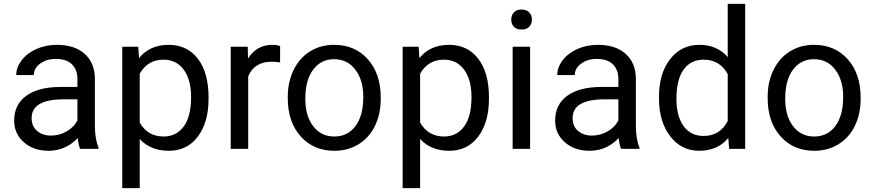

<svg xmlns="http://www.w3.org/2000/svg" viewBox="-20 -770 4516 993"><path d="M394.5 0Q386.7 -15.6 381.8 -55.7Q318.8 9.8 231.4 9.8Q153.3 9.8 103.3 -34.4Q53.2 -78.6 53.2 -146.5Q53.2 -229 116 -274.7Q178.7 -320.3 292.5 -320.3H380.4V-361.8Q380.4 -409.2 352.1 -437.3Q323.7 -465.3 268.6 -465.3Q220.2 -465.3 187.5 -440.9Q154.8 -416.5 154.8 -381.8H64Q64 -421.4 92 -458.3Q120.1 -495.1 168.2 -516.6Q216.3 -538.1 273.9 -538.1Q365.2 -538.1 417 -492.4Q468.8 -446.8 470.7 -366.7V-123.5Q470.7 -50.8 489.3 -7.8V0ZM244.6 -68.8Q287.1 -68.8 325.2 -90.8Q363.3 -112.8 380.4 -147.9V-256.3H309.6Q143.6 -256.3 143.6 -159.2Q143.6 -116.7 171.9 -92.8Q200.2 -68.8 244.6 -68.8Z M1058.6 -258.3Q1058.6 -137.7 1003.4 -64Q948.2 9.8 854 9.8Q757.8 9.8 702.6 -51.3V203.1H612.3V-528.3H694.8L699.2 -469.7Q754.4 -538.1 852.5 -538.1Q947.8 -538.1 1003.2 -466.3Q1058.6 -394.5 1058.6 -266.6ZM968.3 -268.6Q968.3 -357.9 930.2 -409.7Q892.1 -461.4 825.7 -461.4Q743.7 -461.4 702.6 -388.7V-136.2Q743.2 -64 826.7 -64Q891.6 -64 929.9 -115.5Q968.3 -167 968.3 -268.6Z M1428.7 -447.3Q1408.2 -450.7 1384.3 -450.7Q1295.4 -450.7 1263.7 -375V0H1173.3V-528.3H1261.2L1262.7 -467.3Q1307.1 -538.1 1388.7 -538.1Q1415 -538.1 1428.7 -531.2Z M1468.3 -269Q1468.3 -346.7 1498.8 -408.7Q1529.3 -470.7 1583.7 -504.4Q1638.2 -538.1 1708 -538.1Q1815.9 -538.1 1882.6 -463.4Q1949.2 -388.7 1949.2 -264.6V-258.3Q1949.2 -181.2 1919.7 -119.9Q1890.1 -58.6 1835.2 -24.4Q1780.3 9.8 1709 9.8Q1601.6 9.8 1534.9 -64.9Q1468.3 -139.6 1468.3 -262.7ZM1559.1 -258.3Q1559.1 -170.4 1599.9 -117.2Q1640.6 -64 1709 -64Q1777.8 -64 1818.4 -117.9Q1858.9 -171.9 1858.9 -269Q1858.9 -356 1817.6 -409.9Q1776.4 -463.9 1708 -463.9Q1641.1 -463.9 1600.1 -410.6Q1559.1 -357.4 1559.1 -258.3Z M2508.8 -258.3Q2508.8 -137.7 2453.6 -64Q2398.4 9.8 2304.2 9.8Q2208 9.8 2152.8 -51.3V203.1H2062.5V-528.3H2145L2149.4 -469.7Q2204.6 -538.1 2302.7 -538.1Q2397.9 -538.1 2453.4 -466.3Q2508.8 -394.5 2508.8 -266.6ZM2418.5 -268.6Q2418.5 -357.9 2380.4 -409.7Q2342.3 -461.4 2275.9 -461.4Q2193.8 -461.4 2152.8 -388.7V-136.2Q2193.4 -64 2276.9 -64Q2341.8 -64 2380.1 -115.5Q2418.5 -167 2418.5 -268.6Z M2721.7 0H2631.3V-528.3H2721.7ZM2624 -668.5Q2624 -690.4 2637.5 -705.6Q2650.9 -720.7 2677.2 -720.7Q2703.6 -720.7 2717.3 -705.6Q2731 -690.4 2731 -668.5Q2731 -646.5 2717.3 -631.8Q2703.6 -617.2 2677.2 -617.2Q2650.9 -617.2 2637.5 -631.8Q2624 -646.5 2624 -668.5Z M3192.4 0Q3184.6 -15.6 3179.7 -55.7Q3116.7 9.8 3029.3 9.8Q2951.2 9.8 2901.1 -34.4Q2851.1 -78.6 2851.1 -146.5Q2851.1 -229 2913.8 -274.7Q2976.6 -320.3 3090.3 -320.3H3178.2V-361.8Q3178.2 -409.2 3149.9 -437.3Q3121.6 -465.3 3066.4 -465.3Q3018.1 -465.3 2985.4 -440.9Q2952.6 -416.5 2952.6 -381.8H2861.8Q2861.8 -421.4 2889.9 -458.3Q2918 -495.1 2966.1 -516.6Q3014.2 -538.1 3071.8 -538.1Q3163.1 -538.1 3214.8 -492.4Q3266.6 -446.8 3268.6 -366.7V-123.5Q3268.6 -50.8 3287.1 -7.8V0ZM3042.5 -68.8Q3085 -68.8 3123 -90.8Q3161.1 -112.8 3178.2 -147.9V-256.3H3107.4Q2941.4 -256.3 2941.4 -159.2Q2941.4 -116.7 2969.7 -92.8Q2998 -68.8 3042.5 -68.8Z M3388.2 -268.6Q3388.2 -390.1 3445.8 -464.1Q3503.4 -538.1 3596.7 -538.1Q3689.5 -538.1 3743.7 -474.6V-750H3834V0H3751L3746.6 -56.6Q3692.4 9.8 3595.7 9.8Q3503.9 9.8 3446 -65.4Q3388.2 -140.6 3388.2 -261.7ZM3478.5 -258.3Q3478.5 -168.5 3515.6 -117.7Q3552.7 -66.9 3618.2 -66.9Q3704.1 -66.9 3743.7 -144V-386.7Q3703.1 -461.4 3619.1 -461.4Q3552.7 -461.4 3515.6 -410.2Q3478.5 -358.9 3478.5 -258.3Z M3950.2 -269Q3950.2 -346.7 3980.7 -408.7Q4011.2 -470.7 4065.7 -504.4Q4120.1 -538.1 4189.9 -538.1Q4297.9 -538.1 4364.5 -463.4Q4431.2 -388.7 4431.2 -264.6V-258.3Q4431.2 -181.2 4401.6 -119.9Q4372.1 -58.6 4317.1 -24.4Q4262.2 9.8 4190.9 9.8Q4083.5 9.8 4016.8 -64.9Q3950.2 -139.6 3950.2 -262.7ZM4041 -258.3Q4041 -170.4 4081.8 -117.2Q4122.6 -64 4190.9 -64Q4259.8 -64 4300.3 -117.9Q4340.8 -171.9 4340.8 -269Q4340.8 -356 4299.6 -409.9Q4258.3 -463.9 4189.9 -463.9Q4123 -463.9 4082 -410.6Q4041 -357.4 4041 -258.3Z"/></svg>

Font: Vazir FD
Style: Regular-FD
Weight: 400
Designer: Saber Rastikerdar
Foundry: Saber Rastikerdar
Version: Version 30.0.0